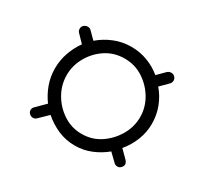

<svg xmlns="http://www.w3.org/2000/svg" viewBox="-85 -776 654 610"><g transform="rotate(30 241.5 -471.0)"><path d="M243 -290Q210 -290 181 -302.5Q152 -315 128 -336L96 -305Q91 -300 84 -300Q76 -300 70.5 -305.5Q65 -311 65 -318Q65 -325 70 -330L103 -363Q86 -386 76 -413.5Q66 -441 66 -472Q66 -502 76 -530Q86 -558 102 -580L76 -607Q71 -612 71 -620Q71 -628 77 -633Q83 -638 91 -638Q98 -638 103 -633L128 -608Q151 -628 180.5 -640Q210 -652 243 -652Q274 -652 302 -641.5Q330 -631 353 -612L380 -639Q386 -644 394 -644Q401 -644 406.5 -638.5Q412 -633 412 -626Q412 -618 407 -613L379 -585Q399 -562 410 -533Q421 -504 421 -472Q421 -441 409.5 -412Q398 -383 378 -359L407 -330Q412 -323 412 -318Q412 -312 406.5 -306Q401 -300 394 -300Q386 -300 381 -305L353 -332Q330 -313 302 -301.5Q274 -290 243 -290ZM243 -333Q281 -333 311 -353Q341 -373 359.5 -404.5Q378 -436 378 -472Q378 -507 360 -538Q342 -569 311.5 -589Q281 -609 243 -609Q205 -609 175 -589.5Q145 -570 127 -538.5Q109 -507 109 -472Q109 -436 127 -404.5Q145 -373 175.5 -353Q206 -333 243 -333Z"/></g></svg>

Font: Dosis Light
Style: Regular
Weight: 300
Designer: EdgarTolentino, PabloImpallari, IginoMarini
Foundry: EdgarTolentino, PabloImpallari, IginoMarini
Version: Version 3.001; ttfautohint (v1.8.2)